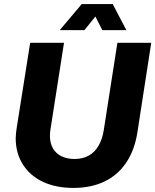

<svg xmlns="http://www.w3.org/2000/svg" viewBox="-20 -910 762 942"><path d="M340 12Q254 12 190.5 -18Q127 -48 92 -103.5Q57 -159 57 -232Q57 -244 58.5 -256.5Q60 -269 62 -283L128 -700H294L227 -271Q226 -264 225.5 -257Q225 -250 225 -243Q225 -208 239.5 -182.5Q254 -157 281.5 -143.5Q309 -130 345 -130Q386 -130 415.5 -146.5Q445 -163 463.5 -195Q482 -227 489 -271L556 -700H722L654 -260Q640 -172 598.5 -111Q557 -50 491.5 -19Q426 12 340 12ZM273 -762 381 -890H533L600 -762H482L448 -829L394 -762Z"/></svg>

Font: MuseoModerno
Style: Bold Italic
Weight: 700
Italic angle: -9°
Designer: Pablo Cosgaya, Héctor Gatti, Marcela Romero, and the Authors of The MuseoModerno Project.
Foundry: Omnibus-Type Team
Version: Version 1.003